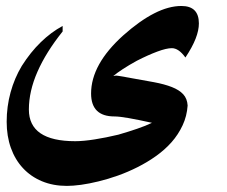

<svg xmlns="http://www.w3.org/2000/svg" viewBox="-20 -402 748 633"><path d="M635.7 -324.7Q635.7 -302.2 625 -274.7Q614.3 -247.1 591.3 -212.4Q579.6 -228.5 568.6 -235.8Q557.6 -243.2 546.4 -243.2Q528.8 -243.2 498.5 -231.9Q468.3 -220.7 431.2 -201.7Q405.3 -187.5 384.8 -174.1Q364.3 -160.6 353.5 -151.4Q360.4 -152.8 362.8 -152.8Q364.7 -152.8 369.1 -152.1Q373.5 -151.4 378.7 -150.6Q383.8 -149.9 389.2 -148.9Q394.5 -147.9 398.9 -147Q401.9 -146.5 405 -146Q408.2 -145.5 407.2 -145.5Q452.1 -137.7 487.3 -131.1Q522.5 -124.5 546.6 -115Q570.8 -105.5 584 -91.3Q597.2 -77.1 598.6 -54.2Q596.2 -19 582 11.2Q567.9 41.5 545.7 66.7Q523.4 91.8 494.6 112.3Q465.8 132.8 433.8 148.9Q401.9 165 368.9 176.8Q335.9 188.5 304.9 196Q273.9 203.6 247.1 207.3Q220.2 210.9 200.7 210.9Q155.3 210.9 118.4 195.6Q81.5 180.2 55.7 152.3Q29.8 124.5 15.9 85.7Q2 46.9 2 -0.5Q2 -50.8 14.9 -97.7Q27.8 -144.5 51.8 -184.6Q80.6 -230 114.5 -262.9Q148.4 -295.9 186.5 -316.4V-298.3Q131.8 -230 103.5 -165.5Q75.2 -101.1 75.2 -41Q75.2 63.5 228 63.5Q254.9 63.5 292 57.6Q329.1 51.8 370.1 42Q402.3 32.7 431.6 22.7Q460.9 12.7 481 2.9Q435.1 -7.3 404.1 -12.7Q373 -18.1 357.4 -18.1Q280.3 -18.1 280.3 -93.8Q280.3 -189.9 386.2 -285.2Q440.4 -333.5 488.3 -357.9Q536.1 -382.3 578.1 -382.3Q635.7 -382.3 635.7 -324.7Z"/></svg>

Font: XB Khoramshahr
Style: Bold
Weight: 700
Designer: Behnam
Foundry: Irmug
Version: Version 8.005 2009